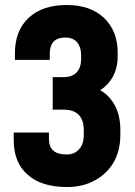

<svg xmlns="http://www.w3.org/2000/svg" viewBox="-20 -731 544 772"><path d="M91.8 -27.8Q35.2 -77.1 35.2 -167V-198.2H176.8V-172.9Q176.8 -140.6 193.8 -126Q211.4 -109.9 247.1 -109.9Q279.8 -109.9 297.9 -130.9Q316.9 -151.4 316.9 -189V-207Q316.9 -247.6 296.9 -269Q275.9 -290 236.8 -290H191.9V-420.9H235.8Q270.5 -420.9 288.1 -439.9Q306.2 -459.5 306.2 -494.1V-508.8Q306.2 -542 289.1 -562Q272.5 -580.1 243.2 -580.1Q211.9 -580.1 195.8 -564Q180.2 -546.9 180.2 -517.1V-490.2H40V-517.1Q40 -608.4 96.2 -660.2Q151.4 -710.9 248 -710.9Q343.3 -710.9 397.9 -659.2Q453.1 -606.9 453.1 -519V-503.9Q453.1 -455.6 431.2 -418Q413.1 -387.7 382.8 -368.2Q417 -349.6 439 -312Q463.9 -270 463.9 -208V-189Q463.9 -126 437 -78.1Q409.2 -31.2 359.9 -4.9Q312.5 21 249 21Q147.9 21 91.8 -27.8Z"/></svg>

Font: D-DIN-PRO Heavy
Style: Bold
Weight: 900
Designer: Charles Nix
Foundry: CyberFei
Version: Version 1.000;hotconv 1.0.109;makeotfexe 2.5.65596